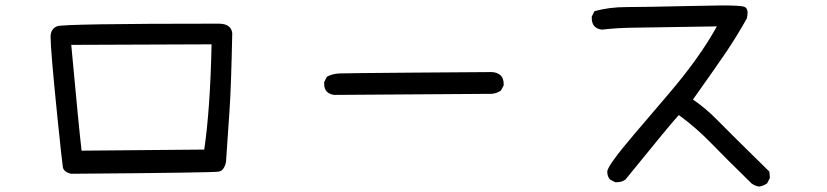

<svg xmlns="http://www.w3.org/2000/svg" viewBox="-20 -674 3040 706"><path d="M242 -35Q214 -41 211 -60Q208 -79 191 -244Q166 -490 166 -538Q166 -568 190 -577.5Q214 -587 784 -587Q830 -587 834 -552Q830 -354 824 -268.5Q818 -183 811 -78Q804 -47 785 -43Q766 -39 242 -35ZM280 -120 731 -124Q753 -273 758 -511L242 -509Q270 -204 280 -120Z M1209 -325Q1172 -330 1172 -366V-372L1182 -392Q1203 -403 1228.5 -404Q1254 -405 1504 -407Q1754 -409 1787 -409Q1807 -409 1822 -396Q1832 -384 1832 -366V-360L1822 -341Q1807 -331 1789 -329Z M2771 12Q2756 10 2743 0Q2649 -92 2593.5 -149Q2538 -206 2476 -251Q2452 -226 2280 -14Q2267 -4 2248 -4H2242L2223 -14Q2213 -25 2213 -43Q2213 -64 2310 -178L2438 -328Q2552 -461 2616 -577Q2353 -573 2298.5 -572Q2244 -571 2193 -565Q2156 -570 2156 -607V-613L2166 -633Q2221 -648 2283 -648Q2345 -648 2520 -652L2635 -654Q2702 -654 2715.5 -649.5Q2729 -645 2729 -627Q2729 -618 2726 -606Q2687 -536 2642 -470.5Q2597 -405 2528 -308Q2575 -276 2615 -235Q2655 -194 2809 -43L2811 -20L2801 0Q2787 10 2771 12Z"/></svg>

Font: Xiaolai Mono SC
Style: Regular
Weight: 400
Monospace: yes
Designer: LXGW / Nozomi Seto
Version: Version 3.113;September 30, 2024